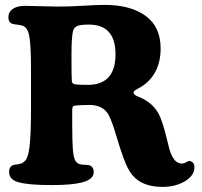

<svg xmlns="http://www.w3.org/2000/svg" viewBox="-20 -730 810 771"><path d="M270 -288.1V-229.5Q270 -164.1 272.5 -131.1Q274.9 -98.1 282.7 -85Q288.6 -74.7 298.1 -71.5Q307.6 -68.4 320.3 -68.1Q333 -67.9 338.9 -66.4Q356.4 -60.1 356.4 -39.1Q356.4 -9.8 310.1 2.4Q269.5 13.2 186.5 13.2Q92.8 13.2 53.2 1.5Q16.6 -8.8 16.6 -40Q16.6 -62.5 35.2 -67.9Q38.6 -68.8 46.6 -69.6Q54.7 -70.3 62.5 -72.5Q70.3 -74.7 76.7 -80.6Q92.3 -91.3 98.4 -138.7Q104.5 -186 104.5 -300.3V-447.3Q104.5 -543 98.6 -579.3Q92.8 -615.7 75.7 -624.5Q67.9 -628.9 52 -630.6Q36.1 -632.3 31.7 -633.8Q13.7 -638.2 13.7 -661.6Q13.7 -682.1 31.5 -694.3Q49.3 -706.5 80.1 -706.5Q99.6 -706.5 143.6 -705.1Q187.5 -703.6 213.9 -703.6Q260.7 -703.6 314.9 -707Q369.1 -710.4 399.9 -710.4Q503.9 -710.4 564.5 -666.5Q625 -622.6 625 -535.6Q625 -478 601.3 -437.3Q577.6 -396.5 534.7 -374.5Q516.1 -365.2 516.1 -358.4Q516.1 -354 520.8 -349.9Q525.4 -345.7 531.7 -343.3Q598.1 -318.8 623 -260.7Q633.8 -234.9 643.3 -198.7Q652.8 -162.6 658.2 -139.2Q663.6 -115.7 674.8 -96.7Q686 -77.6 702.6 -74.2Q715.3 -71.3 726.1 -77.9Q736.8 -84.5 742.7 -83.5Q760.7 -79.1 760.7 -57.6Q760.7 -25.4 722.9 -2.4Q685.1 20.5 632.8 20.5Q550.3 20.5 511.2 -27.3Q492.2 -50.3 476.6 -93.8Q460.9 -137.2 446 -187.7Q431.2 -238.3 418 -265.1Q396.5 -308.6 338.4 -308.6Q299.8 -308.6 277.8 -305.2Q270 -303.7 270 -288.1ZM334.5 -389.2Q386.7 -389.2 415.3 -419.4Q443.8 -449.7 443.8 -511.7Q443.8 -631.3 336.9 -631.3Q303.7 -631.3 290.8 -625.7Q277.8 -620.1 273.9 -607.9Q267.1 -584.5 267.1 -514.2V-476.6Q267.1 -421.9 268.6 -402.8Q269.5 -393.1 283.2 -391.1Q296.9 -389.2 334.5 -389.2Z"/></svg>

Font: Cooper*
Style: Bold
Weight: 700
Designer: Owen Earl
Foundry: indestructible type*
Version: Version 0.001